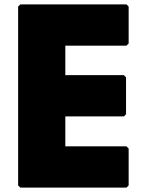

<svg xmlns="http://www.w3.org/2000/svg" viewBox="-20 -852 673 879"><path d="M559 -832H73L63 -822V-3L73 7H559L569 -3V-172L559 -182H279V-319H547L557 -329V-498L547 -508H279V-643H559L569 -653V-822Z"/></svg>

Font: Hussar Woodtype
Style: Ultra
Weight: 900
Foundry: Cannot Into Space Fonts
Version: Version 1.07